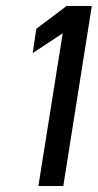

<svg xmlns="http://www.w3.org/2000/svg" viewBox="-20 -610 326 640"><path d="M89 -433 189 -499 108 10H191L286 -590H202L101 -514Z"/></svg>

Font: Charger Sport
Style: SeBdNrwObl
Weight: 600
Designer: Jasper
Foundry: Cannot Into Space Fonts
Version: Version 1.1